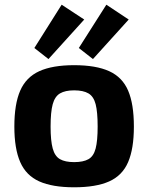

<svg xmlns="http://www.w3.org/2000/svg" viewBox="-20 -784 630 816"><path d="M295 -507Q388 -507 444 -481.5Q500 -456 524.5 -399Q549 -342 549 -246Q549 -152 524.5 -95Q500 -38 444 -13Q388 12 295 12Q203 12 147 -13Q91 -38 66 -95Q41 -152 41 -246Q41 -342 66 -399Q91 -456 147 -481.5Q203 -507 295 -507ZM295 -400Q257 -400 235 -387Q213 -374 204 -341Q195 -308 195 -246Q195 -186 204 -153Q213 -120 235 -107.5Q257 -95 295 -95Q334 -95 356 -107.5Q378 -120 386.5 -153Q395 -186 395 -246Q395 -308 386.5 -341Q378 -374 356 -387Q334 -400 295 -400ZM242 -764 338 -701 186 -533 126 -580ZM432 -764 527 -701 375 -533 315 -580Z"/></svg>

Font: Exo 2
Style: Bold
Weight: 700
Designer: Natanael Gama
Foundry: Natanael Gama
Version: Version 2.010